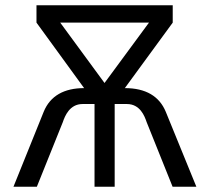

<svg xmlns="http://www.w3.org/2000/svg" viewBox="-20 -710 790 730"><path d="M31.2 0H120.1L218.8 -245.6C226.6 -268.6 244.6 -314.5 293.9 -314.5H339.4V0H416V-314.5H462.4C512.7 -314.5 529.8 -268.6 537.6 -245.6L636.2 0H726.6L610.4 -284.7C585.9 -344.2 534.2 -375 454.6 -375L636.7 -624V-689.9H118.7V-624L299.8 -375C224.6 -375 170.9 -346.2 146 -284.7ZM377.4 -394.5 209 -624H546.4Z"/></svg>

Font: HK Grotesk
Style: Regular
Weight: 400
Designer: Alfredo Marco Pradil and Stefan Peev
Foundry: Hanken Design Co.
Version: Version 1.045;PS 001.045;hotconv 1.0.88;makeotf.lib2.5.64775